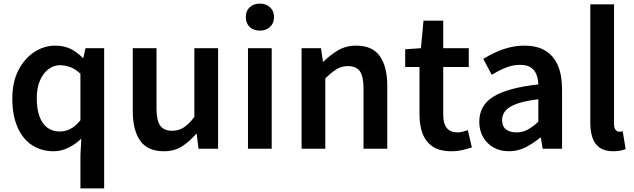

<svg xmlns="http://www.w3.org/2000/svg" viewBox="-20 -821 3502 1060"><path d="M424 219V37L429 -56Q399 -26 359 -6Q319 14 276 14Q207 14 155.5 -20.5Q104 -55 76 -120.5Q48 -186 48 -277Q48 -368 81.5 -433Q115 -498 169 -533.5Q223 -569 284 -569Q331 -569 367 -552.5Q403 -536 437 -501H440L452 -555H555V219ZM309 -95Q341 -95 369 -109.5Q397 -124 424 -157V-414Q396 -440 368 -450.5Q340 -461 311 -461Q277 -461 248 -439.5Q219 -418 201 -377.5Q183 -337 183 -279Q183 -219 198 -178Q213 -137 241.5 -116Q270 -95 309 -95Z M885 14Q795 14 754 -44Q713 -102 713 -207V-555H844V-223Q844 -156 864.5 -127.5Q885 -99 930 -99Q966 -99 994 -117Q1022 -135 1053 -175V-555H1184V0H1076L1066 -82H1063Q1026 -39 984 -12.5Q942 14 885 14Z M1349 0V-555H1480V0ZM1415 -652Q1379 -652 1358 -672.5Q1337 -693 1337 -727Q1337 -760 1358 -780.5Q1379 -801 1415 -801Q1449 -801 1471 -780.5Q1493 -760 1493 -727Q1493 -693 1471 -672.5Q1449 -652 1415 -652Z M1645 0V-555H1752L1763 -480H1765Q1802 -517 1846 -543Q1890 -569 1947 -569Q2036 -569 2077 -511Q2118 -453 2118 -348V0H1987V-331Q1987 -400 1966.5 -428Q1946 -456 1901 -456Q1865 -456 1837.5 -438.5Q1810 -421 1776 -388V0Z M2472 14Q2408 14 2369.5 -11.5Q2331 -37 2313.5 -82.5Q2296 -128 2296 -188V-451H2217V-549L2304 -555L2318 -707H2427V-555H2568V-451H2427V-187Q2427 -139 2446.5 -114.5Q2466 -90 2506 -90Q2520 -90 2535.5 -94Q2551 -98 2563 -103L2585 -7Q2563 0 2534.5 7Q2506 14 2472 14Z M2790 14Q2741 14 2704.5 -7Q2668 -28 2647 -64.5Q2626 -101 2626 -149Q2626 -239 2704 -287.5Q2782 -336 2952 -355Q2951 -385 2941.5 -409.5Q2932 -434 2910.5 -448.5Q2889 -463 2852 -463Q2810 -463 2771 -447Q2732 -431 2695 -408L2648 -496Q2679 -515 2714.5 -531.5Q2750 -548 2790.5 -558.5Q2831 -569 2875 -569Q2945 -569 2991 -541Q3037 -513 3060 -459.5Q3083 -406 3083 -329V0H2976L2966 -61H2962Q2925 -30 2882 -8Q2839 14 2790 14ZM2832 -90Q2865 -90 2893.5 -105.5Q2922 -121 2952 -149V-273Q2877 -264 2833 -248Q2789 -232 2770.5 -209.5Q2752 -187 2752 -159Q2752 -122 2774.5 -106Q2797 -90 2832 -90Z M3365 14Q3319 14 3291 -5.5Q3263 -25 3251 -60.5Q3239 -96 3239 -143V-797H3370V-137Q3370 -113 3379 -103.5Q3388 -94 3398 -94Q3402 -94 3406 -94.5Q3410 -95 3418 -96L3434 2Q3422 7 3405.5 10.5Q3389 14 3365 14Z"/></svg>

Font: Noto Sans SC Thin SemiBold
Style: Regular
Weight: 600
Version: Version 2.004-H2;hotconv 1.0.118;makeotfexe 2.5.65603